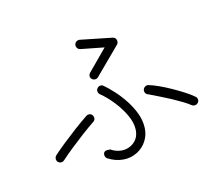

<svg xmlns="http://www.w3.org/2000/svg" viewBox="-116 -905 1231 1054"><g transform="rotate(-20 500.0 -378.5)"><path d="M520 -38Q480 -22 437.5 -29.5Q395 -37 357 -66Q349 -73 348 -83.5Q347 -94 353 -102Q360 -110 374.5 -108Q389 -106 389 -106Q415 -85 444.5 -79.5Q474 -74 501 -85Q550 -105 558 -161Q563 -199 547 -244Q531 -289 502 -333.5Q473 -378 439 -411Q432 -419 432 -429Q432 -439 439 -446Q447 -454 457.5 -454Q468 -454 475 -446Q496 -425 521 -392.5Q546 -360 567.5 -320.5Q589 -281 601 -238.5Q613 -196 608 -154Q603 -114 579.5 -83.5Q556 -53 520 -38ZM462 -502Q454 -495 443.5 -496Q433 -497 426 -505Q419 -513 420.5 -523Q422 -533 430 -540L552 -643L423 -680Q413 -683 408 -692.5Q403 -702 406 -712Q409 -722 418.5 -727Q428 -732 438 -729L612 -678Q627 -673 629 -659Q632 -644 621 -634ZM892 -182Q879 -195 854.5 -213Q830 -231 802 -249.5Q774 -268 748 -283.5Q722 -299 705.5 -309Q689 -319 689 -319Q679 -323 675 -332.5Q671 -342 675 -352Q679 -361 688.5 -365.5Q698 -370 708 -366Q731 -357 761 -340Q791 -323 822.5 -301.5Q854 -280 882.5 -258Q911 -236 929 -217Q936 -210 936 -199.5Q936 -189 928 -182Q921 -175 910.5 -175Q900 -175 892 -182ZM131 -137Q122 -130 112 -131.5Q102 -133 95 -141Q89 -150 90.5 -160Q92 -170 100 -177Q129 -199 168 -225Q207 -251 249 -277Q291 -303 329 -324Q338 -329 348 -326.5Q358 -324 363 -315Q368 -305 365.5 -295Q363 -285 353 -280Q317 -260 276 -234.5Q235 -209 197 -183.5Q159 -158 131 -137Z"/></g></svg>

Font: Zen Kurenaido
Style: Regular
Weight: 400
Designer: Yoshimichi Ohira
Foundry: Positype
Version: Version 1.001